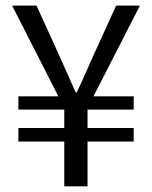

<svg xmlns="http://www.w3.org/2000/svg" viewBox="-20 -658 537 678"><path d="M474.1 -638.2 310.1 -317.9H452.1V-271H289.1V-206.1H452.1V-158.2H289.1V0H207V-158.2H44.9V-206.1H207V-271H44.9V-317.9H186L22.9 -638.2H108.9L187 -466.8Q202.1 -434.1 216.6 -400.6Q231 -367.2 247.1 -332H251Q268.1 -367.2 282.5 -400.6Q296.9 -434.1 312 -466.8L390.1 -638.2Z"/></svg>

Font: Kawthoolei
Style: Regular
Weight: 400
Designer: Moe Zed
Foundry: Moe Zed
Version: Version 1.000;July 10, 2024;FontCreator 14.0.0.2901 32-bit